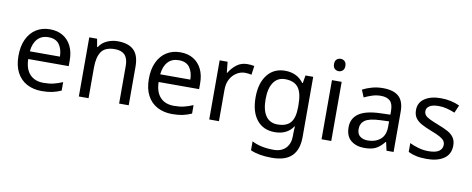

<svg xmlns="http://www.w3.org/2000/svg" viewBox="-77 -1105 4216 1714"><g transform="rotate(10 2031.0 -248.5)"><path d="M292 -546Q361 -546 410.5 -516Q460 -486 486.5 -431.5Q513 -377 513 -304V-251H146Q148 -160 192.5 -112.5Q237 -65 317 -65Q368 -65 407.5 -74.5Q447 -84 489 -102V-25Q448 -7 408 1.5Q368 10 313 10Q237 10 178.5 -21Q120 -52 87.5 -113.5Q55 -175 55 -264Q55 -352 84.5 -415Q114 -478 167.5 -512Q221 -546 292 -546ZM291 -474Q228 -474 191.5 -433.5Q155 -393 148 -321H421Q420 -389 389 -431.5Q358 -474 291 -474Z M907 -546Q1003 -546 1052 -499.5Q1101 -453 1101 -349V0H1014V-343Q1014 -472 894 -472Q805 -472 771 -422Q737 -372 737 -278V0H649V-536H720L733 -463H738Q764 -505 810 -525.5Q856 -546 907 -546Z M1474 -546Q1543 -546 1592.5 -516Q1642 -486 1668.5 -431.5Q1695 -377 1695 -304V-251H1328Q1330 -160 1374.5 -112.5Q1419 -65 1499 -65Q1550 -65 1589.5 -74.5Q1629 -84 1671 -102V-25Q1630 -7 1590 1.5Q1550 10 1495 10Q1419 10 1360.5 -21Q1302 -52 1269.5 -113.5Q1237 -175 1237 -264Q1237 -352 1266.5 -415Q1296 -478 1349.5 -512Q1403 -546 1474 -546ZM1473 -474Q1410 -474 1373.5 -433.5Q1337 -393 1330 -321H1603Q1602 -389 1571 -431.5Q1540 -474 1473 -474Z M2081 -546Q2096 -546 2113.5 -544.5Q2131 -543 2144 -540L2133 -459Q2120 -462 2104.5 -464Q2089 -466 2075 -466Q2034 -466 1998 -443.5Q1962 -421 1940.5 -380.5Q1919 -340 1919 -286V0H1831V-536H1903L1913 -438H1917Q1943 -482 1984 -514Q2025 -546 2081 -546Z M2424 -546Q2477 -546 2519.5 -526Q2562 -506 2592 -465H2597L2609 -536H2679V9Q2679 124 2620.5 182Q2562 240 2439 240Q2321 240 2246 206V125Q2325 167 2444 167Q2513 167 2552.5 126.5Q2592 86 2592 16V-5Q2592 -17 2593 -39.5Q2594 -62 2595 -71H2591Q2537 10 2425 10Q2321 10 2262.5 -63Q2204 -136 2204 -267Q2204 -395 2262.5 -470.5Q2321 -546 2424 -546ZM2436 -472Q2369 -472 2332 -418.5Q2295 -365 2295 -266Q2295 -167 2331.5 -114.5Q2368 -62 2438 -62Q2519 -62 2556 -105.5Q2593 -149 2593 -246V-267Q2593 -377 2555 -424.5Q2517 -472 2436 -472Z M2937 -536V0H2849V-536ZM2894 -737Q2914 -737 2929.5 -723.5Q2945 -710 2945 -681Q2945 -653 2929.5 -639Q2914 -625 2894 -625Q2872 -625 2857 -639Q2842 -653 2842 -681Q2842 -710 2857 -723.5Q2872 -737 2894 -737Z M3310 -545Q3408 -545 3455 -502Q3502 -459 3502 -365V0H3438L3421 -76H3417Q3382 -32 3343.5 -11Q3305 10 3237 10Q3164 10 3116 -28.5Q3068 -67 3068 -149Q3068 -229 3131 -272.5Q3194 -316 3325 -320L3416 -323V-355Q3416 -422 3387 -448Q3358 -474 3305 -474Q3263 -474 3225 -461.5Q3187 -449 3154 -433L3127 -499Q3162 -518 3210 -531.5Q3258 -545 3310 -545ZM3336 -259Q3236 -255 3197.5 -227Q3159 -199 3159 -148Q3159 -103 3186.5 -82Q3214 -61 3257 -61Q3325 -61 3370 -98.5Q3415 -136 3415 -214V-262Z M4017 -148Q4017 -70 3959 -30Q3901 10 3803 10Q3747 10 3706.5 1Q3666 -8 3635 -24V-104Q3667 -88 3712.5 -74.5Q3758 -61 3805 -61Q3872 -61 3902 -82.5Q3932 -104 3932 -140Q3932 -160 3921 -176Q3910 -192 3881.5 -208Q3853 -224 3800 -244Q3748 -264 3711 -284Q3674 -304 3654 -332Q3634 -360 3634 -404Q3634 -472 3689.5 -509Q3745 -546 3835 -546Q3884 -546 3926.5 -536.5Q3969 -527 4006 -510L3976 -440Q3942 -454 3905 -464Q3868 -474 3829 -474Q3775 -474 3746.5 -456.5Q3718 -439 3718 -409Q3718 -387 3731 -371.5Q3744 -356 3774.5 -341.5Q3805 -327 3856 -307Q3907 -288 3943 -268Q3979 -248 3998 -219.5Q4017 -191 4017 -148Z"/></g></svg>

Font: Noto Sans Hebrew Droid
Style: Regular
Weight: 400
Designer: Monotype Design Team
Foundry: Monotype Imaging Inc.
Version: Version 1.100